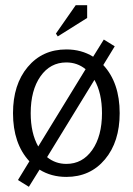

<svg xmlns="http://www.w3.org/2000/svg" viewBox="-20 -675 510 738"><path d="M202 -535 195 -546 271 -655H315V-606ZM30 -240Q30 -350 86.5 -417.5Q143 -485 235 -485Q293 -485 338 -457L379 -523L421 -497L377 -425Q440 -357 440 -240Q440 -130 383.5 -62.5Q327 5 235 5Q177 5 132 -23L91 43L49 17L93 -55Q30 -123 30 -240ZM161 -71Q193 -45 235 -45Q297 -45 334.5 -98.5Q372 -152 372 -240Q372 -317 343 -368ZM127 -112 309 -409Q277 -435 235 -435Q173 -435 135.5 -381.5Q98 -328 98 -240Q98 -163 127 -112Z"/></svg>

Font: Glametrix
Style: Regular
Weight: 500
Designer: gluk
Foundry: gluk
Version: Version 0.40